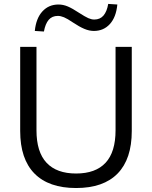

<svg xmlns="http://www.w3.org/2000/svg" viewBox="-20 -942 768 971"><path d="M364.7 8.9Q226.6 8.9 154.3 -64.4Q82.1 -137.8 82.1 -279.5V-705H164.5V-283.1Q164.5 -173.3 215.4 -118.9Q266.3 -64.5 364.7 -64.5Q463.6 -64.5 514 -118.9Q564.4 -173.3 564.4 -283.1V-705H646.4V-279.5Q646.4 -137.8 574.8 -64.4Q503.3 8.9 364.7 8.9ZM202.1 -782.6 156 -785.5Q162.5 -849.7 194.5 -884.4Q226.5 -919.2 275.7 -919.2Q299.6 -919.2 323.1 -909.2Q346.6 -899.1 378.6 -877.9Q410.6 -857.3 426.6 -850.2Q442.6 -843.2 456.7 -843.2Q486.2 -843.2 503.5 -863.5Q520.8 -883.9 527.3 -922.2L573.4 -919.2Q567.3 -855.1 535.6 -820.3Q503.9 -785.5 454.7 -785.5Q431.3 -785.5 406.3 -796.1Q381.4 -806.6 348.7 -828.4Q320.7 -847.5 303.7 -854.6Q286.7 -861.6 272.7 -861.6Q243.2 -861.6 226.1 -841.5Q209.1 -821.3 202.1 -782.6Z"/></svg>

Font: Nunito Sans 12pt ExtraLight
Style: Regular
Weight: 200
Designer: Vernon Adams
Foundry: Vernon Adams
Version: Version 3.101;gftools[0.9.27]